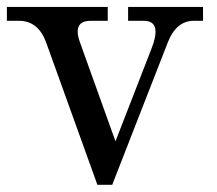

<svg xmlns="http://www.w3.org/2000/svg" viewBox="-20 -508 613 543"><path d="M297.4 14.6H255.4L110.4 -388.2Q87.9 -449.2 33.7 -449.2H-0.5V-488.3H284.7V-449.2H236.3Q199.7 -449.2 199.7 -418.9Q199.7 -405.8 206.5 -387.2L306.6 -108.4L408.7 -371.1Q419.9 -399.9 419.9 -418Q419.9 -449.2 386.7 -449.2H342.3V-488.3H554.2V-449.2H528.3Q478.5 -449.2 454.6 -388.2Z"/></svg>

Font: Munson
Style: Regular
Weight: 400
Designer: Paul James MIller
Foundry: High-Logic / Made with FontCreator
Version: Version 2.10;May 5, 2019;FontCreator 11.5.0.2430 64-bit